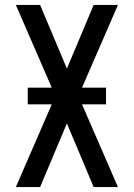

<svg xmlns="http://www.w3.org/2000/svg" viewBox="-20 -755 540 775"><path d="M44 0 189 -334H92V-401H189L44 -735H142L250 -478L358 -735H456L311 -401H408V-334H311L456 0H358L250 -257L142 0Z"/></svg>

Font: Iosevka Bendy Medium
Style: Regular
Weight: 500
Monospace: yes
Designer: Belleve Invis
Foundry: Belleve Invis
Version: Version 30.1.2